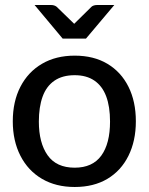

<svg xmlns="http://www.w3.org/2000/svg" viewBox="-20 -739 594 766"><path d="M278 -517Q354 -517 408.5 -484.5Q463 -452 492.5 -393Q522 -334 522 -255Q522 -177 492.5 -117.5Q463 -58 408.5 -25.5Q354 7 278 7Q203 7 147.5 -25.5Q92 -58 61.5 -117.5Q31 -177 31 -255Q31 -334 61.5 -393Q92 -452 147.5 -484.5Q203 -517 278 -517ZM278 -70Q349 -70 384 -118Q419 -166 419 -254Q419 -314 403.5 -355Q388 -396 356.5 -417.5Q325 -439 278 -439Q229 -439 197 -417Q165 -395 150 -353.5Q135 -312 135 -254Q135 -169 170 -119.5Q205 -70 278 -70ZM436 -719 323 -585H230L118 -719H184Q197 -719 206 -712L276 -644L345 -712Q348 -715 354 -717Q360 -719 367 -719Z"/></svg>

Font: Aleo Medium
Style: Regular
Weight: 500
Designer: Alessio Laiso
Foundry: Alessio Laiso
Version: Version 2.001;gftools[0.9.29]